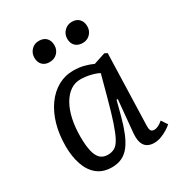

<svg xmlns="http://www.w3.org/2000/svg" viewBox="-179 -864 929 997"><g transform="rotate(-30 285.5 -365.5)"><path d="M466 -87Q465 -63 470.5 -54Q476 -45 491 -45Q502 -45 515 -51.5Q528 -58 542 -70L566 -34Q555 -24 536.5 -12.5Q518 -1 497.5 6.5Q477 14 456 14Q431 14 414 3Q397 -8 390.5 -30.5Q384 -53 387 -86L405 -278L398 -279L375 -192Q362 -143 346.5 -104.5Q331 -66 311.5 -39.5Q292 -13 265.5 0.5Q239 14 203 14Q150 14 115.5 -14Q81 -42 64.5 -91Q48 -140 48 -201Q48 -272 65 -330.5Q82 -389 113 -432Q144 -475 186 -498.5Q228 -522 278 -522Q314 -522 344.5 -513.5Q375 -505 393 -496L463 -519L479 -511ZM217 -53Q241 -53 258.5 -63.5Q276 -74 291 -102Q306 -130 323 -180.5Q340 -231 362 -313L396 -439Q376 -450 345.5 -457Q315 -464 287 -464Q254 -464 227 -445.5Q200 -427 180 -392.5Q160 -358 149.5 -310.5Q139 -263 139 -206Q139 -153 147 -119Q155 -85 172 -69Q189 -53 217 -53ZM137 -680Q137 -707 155 -726Q173 -745 200 -745Q229 -745 244.5 -728.5Q260 -712 260 -685Q260 -658 242 -639.5Q224 -621 195 -621Q168 -621 152.5 -637Q137 -653 137 -680ZM334 -680Q334 -707 352.5 -726Q371 -745 399 -745Q426 -745 441.5 -728.5Q457 -712 457 -685Q457 -658 439 -639.5Q421 -621 394 -621Q366 -621 350 -637Q334 -653 334 -680Z"/></g></svg>

Font: Literata 18pt
Style: Italic
Weight: 400
Italic angle: -2°
Designer: Latin by Veronika Burian and Jose Scaglione. Greek by Irene Vlachou. Cyrillic by Vera Evstafieva
Foundry: TypeTogether
Version: Version 3.103;gftools[0.9.29]